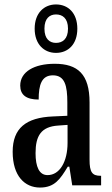

<svg xmlns="http://www.w3.org/2000/svg" viewBox="-20 -834 505 864"><path d="M232 -596C286 -596 328 -634 328 -705C328 -776 286 -814 232 -814C179 -814 136 -776 136 -705C136 -634 179 -596 232 -596ZM232 -641C204 -641 180 -658 180 -705C180 -752 204 -769 232 -769C261 -769 286 -752 286 -705C286 -658 261 -641 232 -641ZM160 10C226 10 251 -28 285 -84H292L305 0H435V-43H432C395 -43 383 -59 383 -115V-373C383 -500 330 -547 226 -547C134 -547 71 -511 71 -449C71 -407 98 -386 154 -386C154 -452 167 -495 218 -495C272 -495 283 -448 283 -373V-313L218 -310C97 -305 37 -257 37 -151C37 -41 92 10 160 10ZM194 -46C156 -46 140 -84 140 -145C140 -223 165 -264 242 -269L284 -272V-191C284 -107 249 -46 194 -46Z"/></svg>

Font: Noto Serif Sinhala ExtraCondensed Medium
Style: Regular
Weight: 500
Width: 2
Designer: Jelle Bosma - Monotype Design Team
Foundry: Monotype Imaging Inc.
Version: Version 2.007